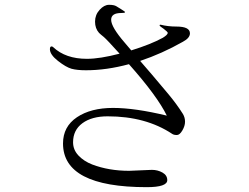

<svg xmlns="http://www.w3.org/2000/svg" viewBox="-20 -774 1040 802"><path d="M188.5 -568.4Q188.5 -580.1 195.3 -580.1Q199.2 -580.1 202.1 -577.1Q253.9 -528.3 342.8 -528.3Q397.5 -528.3 479.5 -549.8Q427.7 -607.4 414.1 -619.1Q399.4 -630.9 393.6 -636.7Q377 -655.3 377 -683.6Q377 -711.9 396 -732.9Q415 -753.9 435.5 -753.9Q456.1 -753.9 465.8 -748Q475.6 -742.2 486.3 -735.4Q496.1 -728.5 501 -725.6Q502 -724.6 502 -722.7Q502 -719.7 486.3 -719.7Q444.3 -719.7 444.3 -691.4Q444.3 -661.1 501 -595.7Q526.4 -566.4 528.3 -563.5Q610.4 -588.9 660.2 -616.2Q680.7 -628.9 680.7 -636.7Q680.7 -640.6 664.1 -653.3Q646.5 -665 646.5 -668Q646.5 -670.9 650.4 -670.9Q681.6 -663.1 716.8 -663.1Q773.4 -663.1 773.4 -634.8Q773.4 -615.2 744.1 -599.6Q656.2 -549.8 565.4 -519.5Q580.1 -502.9 613.8 -463.4Q647.5 -423.8 682.6 -381.8Q717.8 -339.8 744.1 -297.9Q752.9 -283.2 752.9 -265.6Q752.9 -248 741.7 -229Q730.5 -210 718.8 -210Q706.1 -210 699.2 -214.8Q588.9 -288.1 429.7 -288.1Q363.3 -288.1 324.2 -259.3Q285.2 -230.5 285.2 -179.7Q285.2 -148.4 307.6 -124.5Q330.1 -100.6 365.2 -86.9Q434.6 -60.5 519.5 -60.5L614.3 -64.5Q638.7 -64.5 658.7 -53.2Q678.7 -42 678.7 -21.5Q678.7 7.8 592.8 7.8Q243.2 7.8 243.2 -174.8Q243.2 -245.1 301.3 -284.2Q359.4 -323.2 452.1 -323.2Q543.9 -323.2 676.8 -291Q636.7 -373 518.6 -505.9Q424.8 -480.5 338.9 -480.5Q301.8 -480.5 278.8 -486.8Q255.9 -493.2 222.2 -519.5Q188.5 -545.9 188.5 -568.4Z"/></svg>

Font: GenEi Koburi Mincho v6
Style: Regular
Weight: 400
Designer: o_tamon (Modified)
Foundry: o_tamon / Adobe Systems Incorporated
Version: Version 6.1